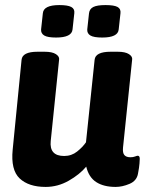

<svg xmlns="http://www.w3.org/2000/svg" viewBox="-20 -729 597 757"><path d="M383 -581Q350 -581 336.5 -589Q323 -597 324 -613L331 -677Q333 -694 348 -701.5Q363 -709 396 -709Q430 -709 443.5 -701.5Q457 -694 455 -677L448 -613Q445 -581 383 -581ZM201 -581Q168 -581 154.5 -589Q141 -597 142 -613L149 -677Q152 -709 214 -709Q247 -709 261 -701.5Q275 -694 273 -677L266 -613Q263 -581 201 -581ZM160 8Q93 8 57.5 -25.5Q22 -59 30 -139L65 -493Q68 -525 128 -525H156Q186 -525 200.5 -515.5Q215 -506 213 -494L180 -173Q174 -114 233 -114Q262 -114 284 -131.5Q306 -149 319 -168L353 -493Q356 -525 416 -525H444Q474 -525 488.5 -515.5Q503 -506 501 -494L465 -147Q463 -126 470.5 -117.5Q478 -109 494 -109Q505 -109 512.5 -112Q520 -115 523 -115Q531 -115 531 -103Q531 -99 530 -84.5Q529 -70 524 -44Q519 -16 490.5 -4Q462 8 436 8Q389 8 359.5 -11Q330 -30 320 -72Q294 -41 251 -16.5Q208 8 160 8Z"/></svg>

Font: Asap
Style: Bold Italic
Weight: 700
Italic angle: -6°
Designer: Pablo Cosgaya
Foundry: Omnibus-Type
Version: Version 3.001; ttfautohint (v1.8.3)